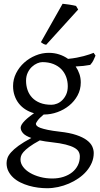

<svg xmlns="http://www.w3.org/2000/svg" viewBox="-20 -747 528 1011"><path d="M336.9 -293Q336.9 -318.8 328.4 -342Q319.8 -365.2 303 -382.6Q286.1 -399.9 261 -409.9Q235.8 -419.9 203.1 -419.9Q190.9 -419.9 176 -413.6Q161.1 -407.2 147.9 -395Q134.8 -382.8 126 -364.3Q117.2 -345.7 117.2 -321.8Q117.2 -295.9 125.2 -272.7Q133.3 -249.5 149.7 -232.4Q166 -215.3 191.2 -205.3Q216.3 -195.3 251 -195.3Q265.1 -195.3 280.5 -201.4Q295.9 -207.5 308.3 -220Q320.8 -232.4 328.9 -250.5Q336.9 -268.6 336.9 -293ZM252.9 2Q234.4 0 218.8 -2.4Q203.1 -4.9 189.5 -7.8Q154.3 11.2 134 26.4Q113.8 41.5 103.5 53.5Q93.3 65.4 90.6 75.2Q87.9 85 87.9 92.8Q87.9 113.3 101.6 131.6Q115.2 149.9 138.2 163.3Q161.1 176.8 191.4 184.8Q221.7 192.9 254.9 192.9Q287.6 192.9 314.5 184.1Q341.3 175.3 360.4 159.9Q379.4 144.5 389.9 123.3Q400.4 102.1 400.4 76.7Q400.4 63 394 51.5Q387.7 40 371.1 30.8Q354.5 21.5 325.9 14.2Q297.4 6.8 252.9 2ZM405.3 -313Q405.3 -275.4 388.4 -244.4Q371.6 -213.4 344.2 -191.2Q316.9 -168.9 282.2 -156.5Q247.6 -144 211.9 -144H210Q186.5 -124.5 177.7 -111.6Q168.9 -98.6 168.9 -95.7Q168.9 -89.8 174.1 -84.2Q179.2 -78.6 193.1 -73.5Q207 -68.4 231.4 -63.2Q255.9 -58.1 293.9 -53.7Q347.2 -47.9 381.8 -36.1Q416.5 -24.4 437 -9Q457.5 6.3 465.6 23.9Q473.6 41.5 473.6 58.6Q473.6 85.4 463.4 109.6Q453.1 133.8 435.5 154.3Q418 174.8 394 191.4Q370.1 208 342.8 219.7Q315.4 231.4 286.1 237.8Q256.8 244.1 228 244.1Q205.1 244.1 180.7 241Q156.2 237.8 132.3 231Q108.4 224.1 87.2 213.6Q65.9 203.1 49.8 188.2Q33.7 173.3 24.2 154.5Q14.6 135.7 14.6 111.8Q14.6 99.1 19.3 85.2Q23.9 71.3 38.1 55.2Q52.2 39.1 77.6 20.5Q103 2 145 -20.5Q113.3 -31.7 101.1 -45.9Q88.9 -60.1 88.9 -74.7Q88.9 -78.6 91.3 -85.2Q93.8 -91.8 101.3 -101.3Q108.9 -110.8 122.8 -123Q136.7 -135.3 159.2 -150.9Q134.3 -157.7 114 -170.7Q93.8 -183.6 79.3 -201.9Q64.9 -220.2 56.9 -243.4Q48.8 -266.6 48.8 -293.9Q48.8 -329.6 64.9 -361.6Q81.1 -393.6 107.4 -417.2Q133.8 -440.9 167.5 -454.8Q201.2 -468.8 236.8 -468.8Q266.1 -468.8 291.7 -460.4Q317.4 -452.1 338.4 -437Q363.8 -439.5 384.3 -443.4Q404.8 -447.3 421.1 -451.7Q437.5 -456.1 450.2 -460.4Q462.9 -464.8 473.1 -468.8L482.9 -454.1Q477.1 -440.4 471.7 -429Q466.3 -417.5 455.1 -405.3Q436.5 -401.9 418.7 -399.9Q400.9 -397.9 378.4 -397Q391.1 -378.4 398.2 -357.4Q405.3 -336.4 405.3 -313ZM223.1 -511.2Q214.4 -512.7 207.5 -516.6Q200.7 -520.5 195.3 -524.9L309.6 -727.1Q315.4 -726.6 325 -725.3Q334.5 -724.1 345 -722.7Q355.5 -721.2 365.2 -719.2Q375 -717.3 380.4 -715.8L391.6 -696.8Z"/></svg>

Font: Gentium Unicode
Style: Regular
Weight: 400
Version: Version 1.009